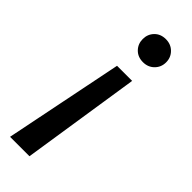

<svg xmlns="http://www.w3.org/2000/svg" viewBox="-236 -559 755 755"><g transform="rotate(45 141.5 -181.5)"><path d="M200 -324 124 171H16L116 -324ZM178 -534Q206 -534 224.5 -515.5Q243 -497 243 -470Q243 -443 224.5 -424.5Q206 -406 178 -406Q149 -406 131 -424.5Q113 -443 113 -470Q113 -497 131 -515.5Q149 -534 178 -534Z"/></g></svg>

Font: DM Sans 10pt Medium
Style: Italic
Weight: 500
Italic angle: -10°
Version: Version 4.004;gftools[0.9.30]